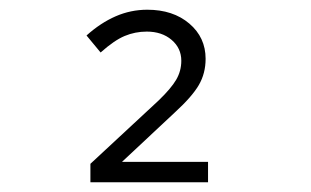

<svg xmlns="http://www.w3.org/2000/svg" viewBox="-20 -725 640 395"><path d="M166 -350V-388L306 -518Q332 -543 342.5 -561Q353 -579 353 -600Q353 -626 333 -643Q313 -660 282 -660Q258 -660 236.5 -651Q215 -642 187 -617L158 -652Q187 -678 218 -691.5Q249 -705 283 -705Q336 -705 369.5 -676.5Q403 -648 403 -604Q403 -574 389 -550Q375 -526 340 -494L231 -392H408V-350Z"/></svg>

Font: Red Hat Mono
Style: Regular
Weight: 400
Designer: Pentagram, MCKL
Foundry: Pentagram, MCKL
Version: Version 1.023